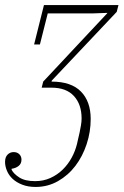

<svg xmlns="http://www.w3.org/2000/svg" viewBox="-58 -528 489 760"><path d="M83 212Q53 212 30 203Q7 194 -8 180Q-23 166 -30.5 148Q-38 130 -38 113Q-38 94 -28 84Q-18 74 -4 74Q10 74 18.5 82.5Q27 91 27 104Q27 120 15.5 129Q4 138 -12 140V144Q-4 160 18.5 174.5Q41 189 81 189Q114 189 141.5 176.5Q169 164 190 143.5Q211 123 225.5 96.5Q240 70 247 41Q248 35 251 23Q254 11 257 -3Q260 -17 262.5 -32Q265 -47 265 -59Q265 -115 234.5 -148Q204 -181 146 -181H107L113 -205L366 -475L367 -477L310 -475H131L100 -352H77L116 -508H411L404 -481L147 -209L146 -205Q224 -205 262.5 -165.5Q301 -126 301 -57Q301 -6 285 42.5Q269 91 240.5 128.5Q212 166 171.5 189Q131 212 83 212Z"/></svg>

Font: IBM Plex Serif ExtLt
Style: Italic
Weight: 200
Italic angle: -14°
Designer: Mike Abbink, Paul van der Laan, Pieter van Rosmalen
Foundry: Bold Monday
Version: Version 3.001